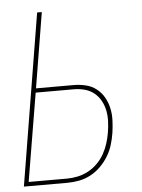

<svg xmlns="http://www.w3.org/2000/svg" viewBox="-53 -777 605 819"><g transform="rotate(-5 250.0 -367.5)"><path d="M16 0 137 -735H157L104 -413H264Q291 -413 316.5 -407Q342 -401 362 -385.5Q382 -370 394.5 -348Q407 -326 412.5 -301Q418 -276 417 -249Q416 -222 412 -195Q408 -170 400.5 -145Q393 -120 379 -97Q365 -74 345.5 -54.5Q326 -35 302.5 -22.5Q279 -10 253.5 -5Q228 0 203 0ZM38 -18H203Q225 -18 248.5 -23Q272 -28 293.5 -39.5Q315 -51 333 -69Q351 -87 363 -108.5Q375 -130 382 -152.5Q389 -175 393 -198Q397 -222 398 -246Q399 -270 394.5 -292.5Q390 -315 379 -335Q368 -355 350.5 -369Q333 -383 310.5 -389Q288 -395 264 -395H101Z"/></g></svg>

Font: Iosevka SS04 Thin Oblique
Style: Regular
Weight: 100
Italic angle: -9°
Monospace: yes
Designer: Belleve Invis
Foundry: Belleve Invis
Version: Version 19.0.0; ttfautohint (v1.8.4)